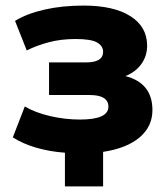

<svg xmlns="http://www.w3.org/2000/svg" viewBox="-20 -539 596 689"><path d="M213 130V9Q158 5 110 -9Q62 -23 26 -46L69 -157Q106 -135 159.5 -122.5Q213 -110 267 -110Q369 -110 369 -156Q369 -198 302 -198H156V-315H288Q350 -315 350 -353Q350 -374 328.5 -386.5Q307 -399 251 -399Q199 -399 155.5 -387.5Q112 -376 76 -358L34 -464Q76 -490 139.5 -504.5Q203 -519 280 -519Q388 -519 448 -481Q508 -443 508 -375Q508 -338 487 -309Q466 -280 430 -266Q527 -241 527 -144Q527 -85 481 -46Q435 -7 350 6V130Z"/></svg>

Font: Mulish Black
Style: Regular
Weight: 900
Designer: Vernon Adams
Foundry: Vernon Adams
Version: Version 3.603; ttfautohint (v1.8.3)